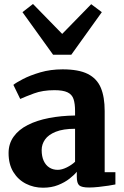

<svg xmlns="http://www.w3.org/2000/svg" viewBox="-20 -908 607 940"><path d="M190.5 11Q145.5 11 107 -8.5Q68.5 -28 45.2 -66Q22 -104 22 -158.5Q22 -204.5 46.8 -239Q71.5 -273.5 115.8 -296Q160 -318.5 219.2 -330Q278.5 -341.5 347.5 -342.5V-364.5Q347.5 -400.5 340 -423Q332.5 -445.5 310.5 -456Q288.5 -466.5 246.5 -466.5Q189 -466.5 146 -450.5Q103 -434.5 79 -423.5L45.5 -492.5Q58 -503 92.5 -521Q127 -539 177.2 -553.8Q227.5 -568.5 286.5 -568.5Q365 -568.5 409.8 -546Q454.5 -523.5 473.5 -478.5Q492.5 -433.5 492.5 -364.5V-65H545V-5Q533.5 -2.5 511 1Q488.5 4.5 462.8 7.2Q437 10 416.5 10Q380 10 368 -0.5Q356 -11 356 -42.5V-67Q343.5 -51.5 320.2 -33.2Q297 -15 264.5 -2Q232 11 190.5 11ZM262.5 -76.5Q282.5 -76.5 306.5 -88.2Q330.5 -100 347.5 -116V-277.5Q289.5 -277.5 253.2 -263Q217 -248.5 200.5 -225Q184 -201.5 184 -173.5Q184 -142.5 193.8 -121Q203.5 -99.5 221.2 -88Q239 -76.5 262.5 -76.5ZM240 -640 90 -848.5 141.5 -888.5 284.5 -742 426.5 -887.5 478.5 -848.5 329 -640Z"/></svg>

Font: Merriweather Light 18pt ExtraBold
Style: Regular
Weight: 800
Version: Version 2.100